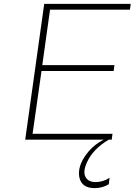

<svg xmlns="http://www.w3.org/2000/svg" viewBox="-20 -720 694 990"><path d="M541 0Q458 49 427 120Q400 181 434 208Q449 219 473 219Q491 219 509 213.5Q527 208 536 202L545 196L541 230Q508 250 468 250Q401 250 389 194Q378 137 428 72Q462 27 515 0H110L208 -700H654L650 -670H238L198 -384H570L566 -354H194L148 -30H560L556 0Z"/></svg>

Font: Fivo Sans Thin
Style: Regular
Weight: 250
Foundry: Alexander Slobzheninov
Version: 1.0